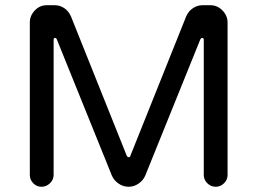

<svg xmlns="http://www.w3.org/2000/svg" viewBox="-20 -737 983 734"><path d="M139 -23Q120 -23 107 -36.5Q94 -50 94 -68V-651Q94 -677 113 -697Q132 -717 158 -717H190Q209 -717 225.5 -706Q242 -695 251 -675L464 -143Q467 -136 472 -136Q478 -136 479 -143L692 -675Q701 -695 718 -706Q735 -717 753 -717H785Q811 -717 830.5 -697Q850 -677 850 -651V-68Q850 -50 836.5 -36.5Q823 -23 805 -23Q786 -23 772.5 -36.5Q759 -50 759 -68V-584Q759 -592 753 -592Q749 -592 746 -587L535 -65Q527 -47 509.5 -35Q492 -23 472 -23Q451 -23 433.5 -35Q416 -47 408 -65L197 -587Q195 -592 190 -592Q185 -592 185 -584V-68Q185 -50 171 -36.5Q157 -23 139 -23Z"/></svg>

Font: Huninn
Style: Regular
Weight: 400
Designer: justfont
Foundry: justfont
Version: Version 1.003